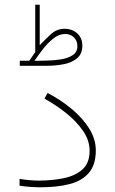

<svg xmlns="http://www.w3.org/2000/svg" viewBox="-20 -795 489 814"><path d="M104.5 -537.6Q109.9 -545.4 116.7 -555.7Q123.5 -565.9 129.4 -574.2V-774.9H148.4V-603.5Q169.9 -626 195.1 -649.4Q220.2 -672.9 253.4 -672.9Q286.6 -672.9 307.9 -653.1Q329.1 -633.3 329.1 -601.6Q329.1 -567.9 308.3 -549.3Q287.6 -530.8 253.2 -523.4Q218.8 -516.1 178.2 -516.1H64V-537.6ZM177.7 -538.1Q207.5 -538.6 237.5 -543.2Q267.6 -547.9 287.8 -560.8Q308.1 -573.7 308.1 -599.1Q308.1 -622.1 293.5 -636.5Q278.8 -650.9 255.9 -650.9Q230 -650.9 205.6 -631.3Q181.2 -611.8 160.9 -585.2Q140.6 -558.6 126 -537.1ZM144.5 -29.3Q198.7 -29.3 248 -39.1Q297.4 -48.8 328.6 -75.9Q359.9 -103 359.9 -155.8Q359.9 -200.2 331.5 -241Q303.2 -281.7 259.3 -316.4Q215.3 -351.1 168.5 -377L181.6 -400.9Q237.8 -371.6 284.2 -333Q330.6 -294.4 358.4 -249.8Q386.2 -205.1 386.2 -157.2Q386.2 -96.2 356.7 -62Q327.1 -27.8 274.4 -14.4Q221.7 -1 151.9 -1Q105.5 -1 63 -7.8V-36.6Q107.9 -29.3 144.5 -29.3Z"/></svg>

Font: Vazirmatn RD Thin
Style: Regular
Weight: 100
Designer: Saber Rastikerdar
Foundry: Saber Rastikerdar
Version: Version 32.102